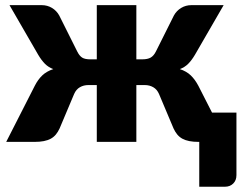

<svg xmlns="http://www.w3.org/2000/svg" viewBox="-20 -538 925 728"><path d="M273 -342.5Q281 -326.5 291.2 -319.8Q301.5 -313 322.5 -313H347V-518.5H497V-313H519Q540 -313 551.5 -319.8Q563 -326.5 571 -342.5L639.5 -479.5Q649.5 -497.5 667 -508Q684.5 -518.5 705.5 -518.5H828L719 -330Q706.5 -309 693.5 -296Q680.5 -283 662 -276Q687.5 -267.5 703.5 -252Q719.5 -236.5 732 -213L784 -111H876.5V126Q876.5 146 864.2 158Q852 170 833 170H735.5V0H733.5Q713 0 697.8 -3Q682.5 -6 671.2 -12.2Q660 -18.5 652 -28.2Q644 -38 638 -51L583 -181.5Q575.5 -199 561.2 -207.2Q547 -215.5 528.5 -215.5H497V0H347V-215.5H315.5Q297 -215.5 282.8 -207.2Q268.5 -199 261 -181.5L206 -51Q200 -38 192 -28.2Q184 -18.5 172.8 -12.2Q161.5 -6 146.2 -3Q131 0 110.5 0H3.5L112 -213Q124 -236.5 140.2 -252Q156.5 -267.5 182 -276Q163.5 -283 150.5 -296Q137.5 -309 125 -330L16 -518.5H138.5Q159.5 -518.5 177 -508Q194.5 -497.5 204.5 -479.5Z"/></svg>

Font: Lato Black
Style: Regular
Weight: 900
Designer: Lukasz Dziedzic
Foundry: tyPoland Lukasz Dziedzic
Version: Version 2.007; 2014-02-27